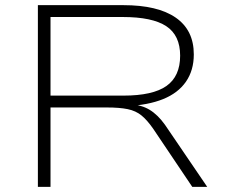

<svg xmlns="http://www.w3.org/2000/svg" viewBox="-20 -725 872 745"><path d="M127 0V-705H459Q592 -705 662 -656.5Q732 -608 732 -514Q732 -452 701.5 -408Q671 -364 613 -340.5Q555 -317 470 -313L480 -321L487 -320Q529 -318 560.5 -299Q592 -280 620 -241L784 0H726L574 -226Q551 -259 529 -277Q507 -295 475.5 -301.5Q444 -308 394 -308H176V0ZM176 -354H459Q573 -354 626 -391.5Q679 -429 679 -509Q679 -588 625 -623.5Q571 -659 456 -659H176Z"/></svg>

Font: Nunito Sans 10pt Expanded ExtraLight
Style: Regular
Weight: 250
Width: 7
Designer: Vernon Adams
Foundry: Vernon Adams
Version: Version 3.101;gftools[0.9.27]